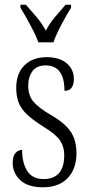

<svg xmlns="http://www.w3.org/2000/svg" viewBox="-20 -786 380 816"><path d="M163 10Q99 10 66.5 -20Q34 -50 34 -94Q34 -123 46 -136Q58 -149 74 -149Q74 -93 96 -59Q118 -25 165 -25Q253 -25 253 -127Q253 -162 235.5 -188.5Q218 -215 167 -246Q124 -273 98 -296.5Q72 -320 60.5 -347Q49 -374 49 -412Q49 -474 84 -508.5Q119 -543 178 -543Q234 -543 264 -516.5Q294 -490 294 -451Q294 -400 254 -400Q254 -508 174 -508Q136 -508 118 -483.5Q100 -459 100 -422Q100 -380 122 -354Q144 -328 195 -298Q255 -264 280 -227Q305 -190 305 -135Q305 -68 267.5 -29Q230 10 163 10ZM143 -606Q135 -629 121.5 -655.5Q108 -682 93.5 -708Q79 -734 67 -753V-766H90Q114 -739 135.5 -713.5Q157 -688 175 -656Q192 -688 213.5 -713.5Q235 -739 259 -766H282V-753Q264 -725 241.5 -682.5Q219 -640 207 -606Z"/></svg>

Font: Noto Serif Ethiopic ExtraCondensed Light
Style: Regular
Weight: 300
Width: 2
Designer: Monotype Design Team
Foundry: Monotype Imaging Inc.
Version: Version 2.102; ttfautohint (v1.8.4.7-5d5b)